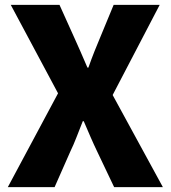

<svg xmlns="http://www.w3.org/2000/svg" viewBox="-20 -764 697 784"><path d="M12 0 217 -383 24 -744H223L283 -611Q295 -585 308 -555Q321 -525 337 -488H341Q354 -525 366 -555Q378 -585 389 -611L444 -744H632L440 -376L645 0H446L377 -145Q363 -174 350 -204Q337 -234 322 -269H318Q304 -234 292.5 -204Q281 -174 267 -145L203 0Z"/></svg>

Font: Kinto Sans Black
Style: Regular
Weight: 900
Designer: Authors: Ryoko NISHIZUKA  (kana & ideographs); Paul D. Hunt (Latin, Greek & Cyrillic); Wenlong ZHANG  (bopomofo); Sandol
Foundry: Adobe Systems Incorporated, ookami Inc.
Version: Version 0.001